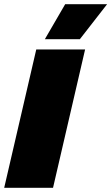

<svg xmlns="http://www.w3.org/2000/svg" viewBox="-28 -896 531 916"><path d="M378 -660 225 0H-8L145 -660ZM283 -876H483L353 -709H186Z"/></svg>

Font: Work Sans Black
Style: Italic
Weight: 900
Italic angle: -13°
Designer: Wei Huang
Foundry: Wei Huang
Version: Version 2.009; ttfautohint (v1.8.3)